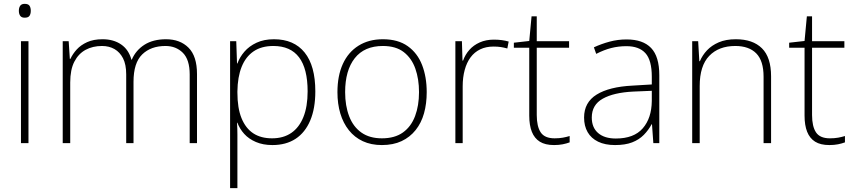

<svg xmlns="http://www.w3.org/2000/svg" viewBox="-20 -744 4439 998"><path d="M128 -530V0H89V-530ZM108 -724Q127 -724 133.5 -714Q140 -704 140 -688Q140 -672 133.5 -662Q127 -652 108 -652Q92 -652 85 -662Q78 -672 78 -688Q78 -704 85 -714Q92 -724 108 -724Z M843 -540Q916 -540 960 -496Q1004 -452 1004 -359V0H966V-357Q966 -434 930.5 -469.5Q895 -505 840 -505Q764 -505 719 -461Q674 -417 674 -319V0H636V-357Q636 -409 619.5 -441Q603 -473 575 -489Q547 -505 510 -505Q462 -505 425 -485Q388 -465 366.5 -423.5Q345 -382 345 -315V0H306V-530H337L343 -438H346Q358 -464 379 -487Q400 -510 433 -525Q466 -540 513 -540Q570 -540 609.5 -513Q649 -486 663 -434H665Q686 -483 731 -511.5Q776 -540 843 -540Z M1404 -540Q1508 -540 1563.5 -471Q1619 -402 1619 -269Q1619 -180 1592.5 -117.5Q1566 -55 1516.5 -22.5Q1467 10 1396 10Q1347 10 1310 -6Q1273 -22 1249.5 -48Q1226 -74 1214 -106H1212Q1214 -76 1214 -44.5Q1214 -13 1214 16V234H1176V-530H1208L1212 -414H1214Q1226 -447 1250.5 -475.5Q1275 -504 1313.5 -522Q1352 -540 1404 -540ZM1401 -505Q1339 -505 1298 -477Q1257 -449 1236 -396.5Q1215 -344 1214 -269V-263Q1214 -182 1235.5 -129.5Q1257 -77 1296.5 -51Q1336 -25 1394 -25Q1453 -25 1494 -53Q1535 -81 1557 -135.5Q1579 -190 1579 -269Q1579 -387 1534.5 -446Q1490 -505 1401 -505Z M2198 -265Q2198 -205 2184 -155Q2170 -105 2140.5 -68Q2111 -31 2067.5 -10.5Q2024 10 1965 10Q1909 10 1866 -10Q1823 -30 1793.5 -67Q1764 -104 1749 -154Q1734 -204 1734 -265Q1734 -350 1762 -411.5Q1790 -473 1843.5 -506.5Q1897 -540 1970 -540Q2049 -540 2099.5 -504Q2150 -468 2174 -406Q2198 -344 2198 -265ZM1774 -265Q1774 -194 1795 -139.5Q1816 -85 1858.5 -55Q1901 -25 1965 -25Q2032 -25 2074.5 -55.5Q2117 -86 2137.5 -140.5Q2158 -195 2158 -265Q2158 -333 2139 -387Q2120 -441 2079 -473Q2038 -505 1970 -505Q1874 -505 1824 -441.5Q1774 -378 1774 -265Z M2547 -538Q2569 -538 2588 -535.5Q2607 -533 2624 -528L2617 -492Q2599 -497 2583 -499.5Q2567 -502 2545 -502Q2506 -502 2476 -487.5Q2446 -473 2426 -446Q2406 -419 2395.5 -380.5Q2385 -342 2385 -295V0H2347V-530H2381L2384 -429H2387Q2398 -460 2419.5 -484.5Q2441 -509 2473.5 -523.5Q2506 -538 2547 -538Z M2863 -25Q2887 -25 2906 -28.5Q2925 -32 2941 -37V-4Q2925 2 2905 6Q2885 10 2860 10Q2814 10 2786 -7.5Q2758 -25 2744.5 -59Q2731 -93 2731 -143V-496H2651V-522L2731 -531L2743 -659H2770V-530H2938V-496H2770V-146Q2770 -87 2790.5 -56Q2811 -25 2863 -25Z M3237 -539Q3322 -539 3364.5 -494.5Q3407 -450 3407 -353V0H3376L3369 -98H3367Q3351 -68 3326.5 -43Q3302 -18 3266 -4Q3230 10 3177 10Q3125 10 3089 -7.5Q3053 -25 3034.5 -57Q3016 -89 3016 -133Q3016 -212 3081.5 -252.5Q3147 -293 3268 -299L3368 -305V-345Q3368 -431 3335 -467.5Q3302 -504 3236 -504Q3195 -504 3157.5 -494.5Q3120 -485 3079 -464L3067 -498Q3106 -516 3148.5 -527.5Q3191 -539 3237 -539ZM3272 -268Q3170 -263 3113 -231Q3056 -199 3056 -133Q3056 -81 3089 -52.5Q3122 -24 3181 -24Q3275 -24 3321 -77Q3367 -130 3368 -219V-272Z M3805 -540Q3893 -540 3940.5 -493Q3988 -446 3988 -347V0H3949V-345Q3949 -428 3911 -466.5Q3873 -505 3802 -505Q3716 -505 3666.5 -453.5Q3617 -402 3617 -297V0H3578V-530H3609L3615 -426H3618Q3631 -457 3655 -482.5Q3679 -508 3716 -524Q3753 -540 3805 -540Z M4294 -25Q4318 -25 4337 -28.5Q4356 -32 4372 -37V-4Q4356 2 4336 6Q4316 10 4291 10Q4245 10 4217 -7.5Q4189 -25 4175.5 -59Q4162 -93 4162 -143V-496H4082V-522L4162 -531L4174 -659H4201V-530H4369V-496H4201V-146Q4201 -87 4221.5 -56Q4242 -25 4294 -25Z"/></svg>

Font: Noto Sans Hebrew ExtraLight
Style: Regular
Weight: 250
Designer: Monotype Design Team
Foundry: Monotype Imaging Inc.
Version: Version 2.003